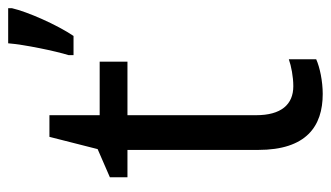

<svg xmlns="http://www.w3.org/2000/svg" viewBox="-190 -610 810 470"><g transform="rotate(-90 215.0 -375.0)"><path d="M430 -751V-760H344C341 -721 325 -644 315 -612V-600H362C389 -640 421 -712 430 -751ZM239 -62C194 -62 168 -92 168 -153V-468H299V-536H168V-659H115L85 -541L16 -511V-468H83V-148C83 -30 141 10 220 10C251 10 285 3 305 -6V-73C288 -67 262 -62 239 -62Z"/></g></svg>

Font: Noto Sans Devanagari UI SemiCondensed
Style: Regular
Weight: 400
Width: 4
Designer: Jelle Bosma - Monotype Design Team
Foundry: Monotype Imaging Inc.
Version: Version 2.004